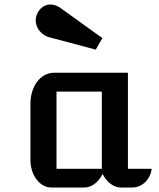

<svg xmlns="http://www.w3.org/2000/svg" viewBox="-20 -836 707 856"><path d="M115.7 -122.6C115.7 -55.2 157.2 0 208.5 0H356.4C388.2 0 418.9 -23.4 437.5 -60.5C456.1 -23.4 486.8 0 518.6 0H570.8C613.8 0 651.4 -37.6 656.2 -83.5H550.3V-511.7H221.2C161.1 -511.7 115.7 -452.1 115.7 -373.5ZM231.9 -83.5V-427.7H434.1V-83.5ZM199.7 -669.9 406.7 -614.7 436.5 -666 250.5 -799.8C209.5 -829.1 165 -816.9 145.5 -773.9C125.5 -729.5 156.2 -681.6 199.7 -669.9Z"/></svg>

Font: Atomic Age
Style: Regular
Weight: 400
Designer: James Grieshaber
Foundry: James Grieshaber
Version: Version 1.002